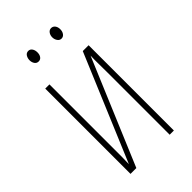

<svg xmlns="http://www.w3.org/2000/svg" viewBox="-214 -767 839 839"><g transform="rotate(-45 205.0 -348.0)"><path d="M71 0V-527H97V-123Q97 -101 97 -78Q97 -55 96 -35L303 -527H339V0H313V-382Q313 -408 312.5 -436Q312 -464 313 -489L107 0ZM110 -663Q110 -676 116.5 -686Q123 -696 135 -696Q146 -696 152.5 -686.5Q159 -677 159 -663Q159 -649 152.5 -640Q146 -631 135 -631Q123 -631 116.5 -640.5Q110 -650 110 -663ZM251 -664Q251 -677 258 -686.5Q265 -696 276 -696Q287 -696 294 -687Q301 -678 301 -664Q301 -650 294 -640.5Q287 -631 276 -631Q265 -631 258 -641Q251 -651 251 -664Z"/></g></svg>

Font: Noto Sans ExtraCondensed Thin
Style: Regular
Weight: 100
Width: 2
Designer: Monotype Design Team
Foundry: Monotype Imaging Inc.
Version: Version 2.013; ttfautohint (v1.8.4.7-5d5b)